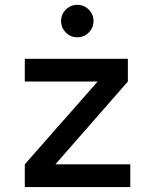

<svg xmlns="http://www.w3.org/2000/svg" viewBox="-20 -755 626 775"><path d="M151.4 -32.2 80.1 -91.8 424.8 -483.4 496.1 -425.8ZM80.1 0V-91.8H505.9V0ZM80.1 -425.8V-517.6H496.1V-425.8ZM292 -604.5Q265.1 -604.5 245.8 -623.8Q226.6 -643.1 226.6 -669.9Q226.6 -697.3 245.8 -716.3Q265.1 -735.4 292 -735.4Q319.3 -735.4 338.4 -716.3Q357.4 -697.3 357.4 -669.9Q357.4 -643.1 338.4 -623.8Q319.3 -604.5 292 -604.5Z"/></svg>

Font: Cascadia Code
Style: Regular
Weight: 400
Monospace: yes
Designer: Aaron Bell
Foundry: Saja Typeworks
Version: Version 2106.017